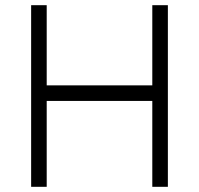

<svg xmlns="http://www.w3.org/2000/svg" viewBox="-20 -720 766 740"><path d="M100 0H160V-331H567V0H627V-700H567V-391H160V-700H100Z"/></svg>

Font: Unageo
Style: Light
Weight: 300
Designer: Richard Sepsi
Foundry: Richard Sepsi
Version: Version 2.000